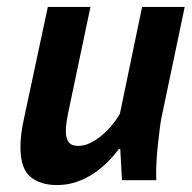

<svg xmlns="http://www.w3.org/2000/svg" viewBox="-20 -520 553 554"><path d="M241 -500 176 -191Q170 -161 170 -141Q170 -121 178 -110Q186 -99 206 -99Q223 -99 240.5 -107.5Q258 -116 274 -129.5Q290 -143 303.5 -159.5Q317 -176 326 -192L390 -500H513L450 -200Q445 -180 441.5 -153Q438 -126 435 -97.5Q432 -69 431 -43Q430 -17 431 0H332L327 -90H323Q309 -71 290.5 -52.5Q272 -34 249.5 -19Q227 -4 200.5 5Q174 14 144 14Q97 14 68 -9.5Q39 -33 39 -96Q39 -133 49 -177L118 -500Z"/></svg>

Font: PT Sans
Style: Bold Italic
Weight: 700
Italic angle: -12°
Designer: A.Korolkova, O.Umpeleva, V.Yefimov
Foundry: ParaType Ltd
Version: Version 2.003W OFL